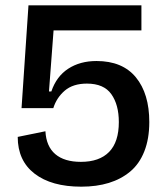

<svg xmlns="http://www.w3.org/2000/svg" viewBox="-20 -680 622 714"><path d="M282.2 14.2Q171.4 14.2 108.6 -34.2Q45.9 -82.5 45.9 -170.9L148.9 -191.9Q151.9 -135.7 185.5 -106.9Q219.2 -78.1 280.8 -78.1Q349.6 -78.1 385.7 -115Q421.9 -151.9 421.9 -226.1Q421.9 -290.5 394 -329.8Q366.2 -369.1 303.2 -369.1Q251.5 -369.1 220.9 -343Q190.4 -316.9 178.2 -277.8H60.1L85.9 -660.2H505.9V-566.9H179.2L162.1 -339.8H170.9Q189.9 -396 233.9 -424.6Q277.8 -453.1 338.9 -453.1Q435.5 -453.1 485.4 -392.3Q535.2 -331.5 535.2 -226.1Q535.2 -164.1 516.8 -117.4Q498.5 -70.8 464.4 -42.2Q430.2 -13.7 384.8 0.2Q339.4 14.2 282.2 14.2Z"/></svg>

Font: Bricolage Grotesque Medium
Style: Regular
Weight: 500
Designer: Mathieu Triay
Foundry: Atelier Triay
Version: Version 1.000;gftools[0.9.30]